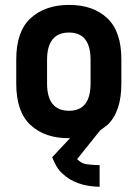

<svg xmlns="http://www.w3.org/2000/svg" viewBox="-20 -546 550 767"><path d="M101.6 -46.9Q44.9 -99.6 44.9 -211.9V-308.6Q44.9 -419.9 101.6 -472.7Q160.2 -526.4 255.9 -526.4Q352.5 -526.4 409.2 -472.7Q464.8 -419.9 464.8 -308.6V-211.9Q464.8 -99.6 409.2 -46.9L377.9 -23.4V-22.5L288.1 89.8Q304.7 106.4 322.3 109.4Q339.8 112.3 364.3 113.3Q367.2 113.3 370.6 113.3Q374 113.3 377.9 113.3V200.2Q283.2 198.2 230.5 148.4Q215.8 135.7 206.1 119.1Q196.3 102.5 188.5 82L259.8 5.9Q160.2 7.8 101.6 -46.9ZM341.8 -212.9V-306.6Q341.8 -416 255.9 -416Q168 -416 168 -306.6V-212.9Q168 -103.5 255.9 -103.5Q341.8 -103.5 341.8 -212.9Z"/></svg>

Font: DINish
Style: Bold
Weight: 700
Designer: Bert Driehuis
Foundry: Playbeing
Version: Version 3.008; git-95204e4c-release